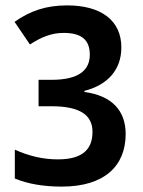

<svg xmlns="http://www.w3.org/2000/svg" viewBox="-20 -681 530 712"><path d="M430 -505C430 -606 354 -661 229 -661C149 -661 91 -640 34 -600L91 -516C132 -543 171 -559 216 -559C286 -559 313 -530 313 -478C313 -422 274 -385 171 -385H123V-287H171C277 -287 323 -254 323 -192C323 -129 288 -90 195 -90C140 -90 88 -102 35 -126V-19C83 1 142 11 209 11C369 11 446 -67 446 -184C446 -270 396 -326 293 -340V-344C379 -366 430 -422 430 -505Z"/></svg>

Font: Noto Sans Telugu Condensed SemiBold
Style: Regular
Weight: 600
Width: 3
Designer: Jelle Bosma - Monotype Design Team
Foundry: Monotype Imaging Inc.
Version: Version 2.005